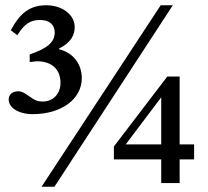

<svg xmlns="http://www.w3.org/2000/svg" viewBox="-20 -696 790 730"><path d="M718 -90V-147H663V-405H616L413 -139V-90H593V0H663V-90ZM593 -147H458L593 -326ZM637 -676H591L138 14H187ZM204 -511C252 -535 264 -565 264 -593C264 -640 217 -676 156 -676C95 -676 57 -648 21 -581L46 -562C73 -606 96 -620 132 -620C167 -620 188 -603 188 -573C188 -537 163 -513 93 -489V-460C117 -463 119 -463 121 -463C176 -463 210 -433 210 -381C210 -340 183 -310 142 -310C124 -310 113 -314 91 -330C72 -344 61 -349 50 -349C30 -349 13 -339 13 -318C13 -286 51 -262 104 -262C215 -262 291 -320 291 -399C291 -447 264 -494 204 -509Z"/></svg>

Font: STIXGeneral
Style: Regular
Weight: 400
Designer: MicroPress Inc., with final additions and corrections provided by Coen Hoffman, Elsevier (retired)
Version: Version 1.1.0